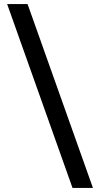

<svg xmlns="http://www.w3.org/2000/svg" viewBox="-20 -720 490 940"><path d="M15 -700H115L435 200H335Z"/></svg>

Font: PT Root UI Web Medium
Style: Regular
Weight: 500
Designer: Vitaly Kuzmin
Foundry: ParaType Ltd.
Version: Version 1.001W